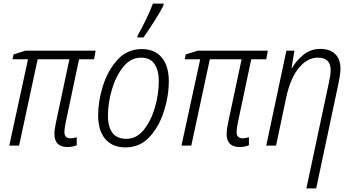

<svg xmlns="http://www.w3.org/2000/svg" viewBox="-20 -816 1972 1076"><path d="M410 -2V-47Q392 -41 375 -41Q341 -41 341 -76Q341 -94 347 -124L423 -484H507L516 -532H123L56 -511L50 -484H137L32 0H87L191 -484H369L293 -127Q285 -88 285 -66Q285 8 358 8Q386 8 410 -2Z M784 -606Q807 -638 844 -696Q881 -754 896 -785L897 -796H837Q823 -757 797 -704Q771 -651 751 -616L750 -606ZM926 -361Q926 -446 886.5 -493.5Q847 -541 775 -541Q693 -541 638.5 -481Q584 -421 557 -335Q530 -249 530 -170Q530 -84 570 -37Q610 10 683 10Q764 10 817.5 -48Q871 -106 898.5 -191.5Q926 -277 926 -361ZM585 -169Q585 -239 607 -314Q629 -389 670.5 -441Q712 -493 771 -493Q822 -493 846 -457Q870 -421 870 -364Q870 -288 848 -213Q826 -138 785.5 -88Q745 -38 688 -38Q585 -38 585 -169Z M1375 -2V-47Q1357 -41 1340 -41Q1306 -41 1306 -76Q1306 -94 1312 -124L1388 -484H1472L1481 -532H1088L1021 -511L1015 -484H1102L997 0H1052L1156 -484H1334L1258 -127Q1250 -88 1250 -66Q1250 8 1323 8Q1351 8 1375 -2Z M1752 240 1874 -335Q1879 -358 1883.5 -384Q1888 -410 1888 -431Q1888 -486 1857.5 -514Q1827 -542 1776 -542Q1721 -542 1680.5 -509Q1640 -476 1617 -435H1614L1630 -532H1585L1472 0H1527L1584 -270Q1607 -377 1654.5 -435Q1702 -493 1761 -493Q1833 -493 1833 -423Q1833 -405 1829 -383Q1825 -361 1820 -338L1697 240Z"/></svg>

Font: Noto Sans UI SemiCondensed Light
Style: Italic
Weight: 300
Width: 4
Designer: Monotype Design Team
Foundry: Monotype Imaging Inc.
Version: 1.001